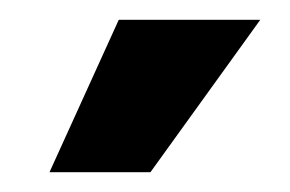

<svg xmlns="http://www.w3.org/2000/svg" viewBox="-20 -720 293 194"><path d="M132 -546H30L100 -700H243Z"/></svg>

Font: Mukta Malar ExtraBold
Style: Regular
Weight: 800
Designer: Aadarsh Rajan, Girish Dalvi, Yashodeep Gholap
Foundry: Ek Type
Version: Version 2.538;PS 1.000;hotconv 16.6.51;makeotf.lib2.5.65220;